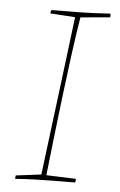

<svg xmlns="http://www.w3.org/2000/svg" viewBox="-49 -682 454 724"><g transform="rotate(5 177.5 -320.0)"><path d="M36 6Q36 -2 37 -7L133 -19Q140 -72 148.5 -143Q157 -214 167.5 -294.5Q178 -375 188 -459Q198 -543 208 -621L114 -627Q114 -630 114.5 -633Q115 -636 117 -640Q177 -640 228.5 -641Q280 -642 340 -646Q341 -640 340 -632L228 -622Q218 -561 207.5 -483Q197 -405 187 -322Q177 -239 168 -160Q159 -81 152 -18L264 -14Q264 -10 264 -7Q264 -4 262 0Q215 0 179 0.5Q143 1 109.5 2Q76 3 36 6Z"/></g></svg>

Font: Labrada Thin
Style: Italic
Weight: 100
Italic angle: -7°
Designer: Mercedes Jáuregui
Foundry: Omnibus-Type Team
Version: Version 1.000; ttfautohint (v1.8.4.7-5d5b)